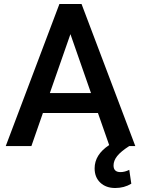

<svg xmlns="http://www.w3.org/2000/svg" viewBox="-20 -731 706 961"><path d="M388.2 -710.9 657.2 0H627Q584.5 27.3 566.4 50.3Q548.3 73.2 548.3 97.2Q548.3 130.4 583 130.4Q604.5 130.4 627 119.1L637.2 188.5Q601.6 210 556.6 210Q510.3 210 481.9 183.1Q453.6 156.2 453.6 111.8Q453.6 43 526.4 -4.9L470.2 -165.5H194.8L137.2 0H8.8L277.3 -710.9ZM229.5 -265.1H435.5L332.5 -560.1Z"/></svg>

Font: Roboto Medium
Style: Regular
Weight: 500
Designer: Google
Version: Version 2.134; 2016; ttfautohint (v1.6)